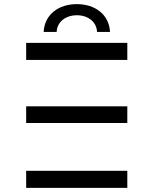

<svg xmlns="http://www.w3.org/2000/svg" viewBox="-20 -912 710 932"><path d="M107 0H598V-83H107ZM598 -315V-396H107V-315ZM598 -621V-704H107V-621ZM255 -757C257 -807 300 -838 353 -838C406 -838 449 -807 451 -757H514C510 -841 442 -892 353 -892C264 -892 196 -841 192 -757Z"/></svg>

Font: Montserrat-Alt1 Med
Style: Regular
Weight: 500
Designer: Differentunic
Foundry: Differentunic
Version: Version 7.222